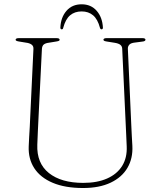

<svg xmlns="http://www.w3.org/2000/svg" viewBox="-20 -882 768 916"><path d="M580 -284 563 -650Q562.5 -661.5 554 -668.2Q545.5 -675 526.5 -678L489 -684Q479 -685.5 476.2 -687.8Q473.5 -690 473.5 -692.5Q473.5 -696 477.2 -698Q481 -700 487.5 -700H660.5Q667 -700 670.5 -698Q674 -696 674 -692.5Q674 -689.5 671 -687Q668 -684.5 658.5 -683.5L624 -679Q604.5 -677 597 -668.8Q589.5 -660.5 590 -649.5L606.5 -281.5Q607.5 -257 608.8 -234Q610 -211 611.5 -186Q614.5 -126.5 588 -81.2Q561.5 -36 507.8 -10.5Q454 15 376.5 15Q290.5 15 231.8 -9.8Q173 -34.5 143.8 -79.2Q114.5 -124 117 -184Q117.5 -200.5 119 -225.8Q120.5 -251 122 -276.8Q123.5 -302.5 124 -320.5L139.5 -648Q140.5 -662 130.8 -669.2Q121 -676.5 104 -678.5L70.5 -684Q54.5 -686.5 54.5 -692Q54.5 -696 58.2 -698Q62 -700 69 -700H250.5Q257.5 -700 261 -698Q264.5 -696 264.5 -692Q264.5 -689.5 261.5 -687.5Q258.5 -685.5 248.5 -684L215 -678.5Q197.5 -676.5 189.2 -670Q181 -663.5 180 -649L164 -325.5Q162 -285 160.5 -253Q159 -221 158 -192Q154.5 -103.5 213.2 -56.5Q272 -9.5 377 -9.5Q444 -9.5 491.2 -30.5Q538.5 -51.5 562.8 -90.5Q587 -129.5 584.5 -184Q583 -217.5 582 -241Q581 -264.5 580 -284ZM369.5 -827.5Q336.5 -827.5 314.5 -809Q292.5 -790.5 281.5 -749Q280.5 -744.5 278.8 -743.2Q277 -742 274.5 -742Q272 -742 270 -743.8Q268 -745.5 268 -750Q270 -799 297 -830.2Q324 -861.5 369.5 -861.5Q414.5 -861.5 441.5 -830.2Q468.5 -799 471 -750Q471 -745.5 468.8 -743.8Q466.5 -742 464.5 -742Q462.5 -742 460.5 -743.2Q458.5 -744.5 457 -749Q446 -790.5 424 -809Q402 -827.5 369.5 -827.5Z"/></svg>

Font: Fraunces Thin
Style: Regular
Weight: 250
Version: Version 1.000;[b76b70a41]